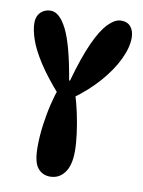

<svg xmlns="http://www.w3.org/2000/svg" viewBox="-84 -797 644 864"><g transform="rotate(10 237.5 -364.5)"><path d="M205 9Q170 9 148.5 -17.5Q127 -44 127 -113Q127 -162 134 -214Q141 -266 152.5 -313Q164 -360 176 -392L182 -357Q118 -429 82 -485Q46 -541 31 -584.5Q16 -628 16 -660Q16 -682 24.5 -696.5Q33 -711 47.5 -719Q62 -727 80 -727Q120 -727 154 -659.5Q188 -592 215 -432H219Q250 -543 280.5 -610Q311 -677 341.5 -707.5Q372 -738 399 -738Q429 -738 444 -719Q459 -700 459 -669Q459 -625 433 -570.5Q407 -516 358.5 -460.5Q310 -405 242 -356L251 -382Q264 -342 274 -295.5Q284 -249 290 -203.5Q296 -158 296 -122Q296 -58 271 -24.5Q246 9 205 9Z"/></g></svg>

Font: DynaPuff Condensed
Style: Regular
Weight: 400
Width: 3
Designer: Toshi Omagari, Jennifer Daniel
Foundry: Google Fonts
Version: Version 2.000